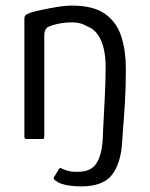

<svg xmlns="http://www.w3.org/2000/svg" viewBox="-20 -496 535 685"><path d="M75 0Q72 0 69.5 -1.5Q67 -3 67 -8Q67 -114 67 -219.5Q67 -325 67 -431Q67 -437 71 -441.5Q75 -446 89 -451Q102 -455 127.5 -460.5Q153 -466 182.5 -471Q212 -476 237 -476Q314 -476 355.5 -446Q397 -416 413 -365Q429 -314 429 -252Q429 -183 425.5 -125.5Q422 -68 417 -14Q416 -5 414 -2.5Q412 0 403 0Q393 0 382 0Q371 0 360 0Q352 0 349 -2Q346 -4 347 -12Q347 -17 348 -36Q349 -55 350.5 -83Q352 -111 353.5 -142Q355 -173 356 -202.5Q357 -232 357 -254Q357 -295 349.5 -325Q342 -355 327.5 -374.5Q313 -394 289 -403Q269 -415 244 -416Q219 -417 194.5 -412.5Q170 -408 152 -400Q147 -398 142.5 -390.5Q138 -383 138 -367Q138 -286 138 -194.5Q138 -103 138 -9Q138 -6 137 -3Q136 0 132 0Q117 0 103 0Q89 0 75 0ZM422 -82 416 8Q412 84 380.5 126.5Q349 169 269 169Q248 169 227 166Q206 163 190 156Q182 151 175.5 146.5Q169 142 174 134L189 109Q192 104 194.5 103.5Q197 103 202 106Q214 112 229 115Q244 118 257 117Q303 117 322.5 89Q342 61 346 8L352 -82Z"/></svg>

Font: Glory
Style: Regular
Weight: 400
Designer: Robert Leuschke
Foundry: Robert Leuschke
Version: Version 1.011